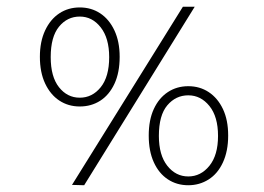

<svg xmlns="http://www.w3.org/2000/svg" viewBox="-20 -547 781 568"><path d="M216 -232Q182 -232 155.5 -249.5Q129 -267 113.5 -300Q98 -333 98 -379Q98 -424 113.5 -457Q129 -490 155.5 -507.5Q182 -525 216 -525Q250 -525 276.5 -507.5Q303 -490 318.5 -457Q334 -424 334 -379Q334 -332 318.5 -299Q303 -266 276.5 -249Q250 -232 216 -232ZM130 -378Q130 -320 154.5 -289Q179 -258 216 -258Q253 -258 278 -289Q303 -320 303 -378Q303 -434 278 -466Q253 -498 216 -498Q179 -498 154.5 -468Q130 -438 130 -378ZM537 1Q503 1 476.5 -16.5Q450 -34 435 -67Q420 -100 420 -146Q420 -192 435 -224.5Q450 -257 476.5 -274.5Q503 -292 537 -292Q571 -292 597.5 -274.5Q624 -257 639.5 -224.5Q655 -192 655 -146Q655 -100 639.5 -66.5Q624 -33 597 -16Q570 1 537 1ZM450 -145Q450 -88 475 -56.5Q500 -25 537 -25Q574 -25 599.5 -56.5Q625 -88 625 -145Q625 -202 599.5 -233.5Q574 -265 537 -265Q500 -265 475 -235.5Q450 -206 450 -145ZM556 -527 229 1 193 0 521 -527Z"/></svg>

Font: Josefin Sans ExtraLight
Style: Regular
Weight: 250
Designer: Santiago Orozco
Foundry: Typemade
Version: Version 2.000